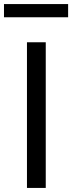

<svg xmlns="http://www.w3.org/2000/svg" viewBox="-38 -920 354 940"><path d="M94 0Q94 -59.5 94 -114.5Q94 -169.5 94 -235.5V-474.5Q94 -542 94 -597.8Q94 -653.5 94 -713H186Q186 -653.5 186 -597.8Q186 -542 186 -474.5V-235.5Q186 -169.5 186 -114.5Q186 -59.5 186 0ZM-18.5 -835.5V-900Q17 -900 56.5 -900Q96 -900 138.5 -900Q181.5 -900 220.8 -900Q260 -900 295.5 -900V-835.5Q260 -835.5 220.8 -835.5Q181.5 -835.5 138.5 -835.5Q96 -835.5 56.5 -835.5Q17 -835.5 -18.5 -835.5Z"/></svg>

Font: Commissioner Thin
Style: Regular
Weight: 400
Version: Version 1.000